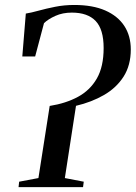

<svg xmlns="http://www.w3.org/2000/svg" viewBox="-20 -772 560 792"><path d="M56.5 0 59 -22.5 138.5 -37.5 185 -335Q251.5 -345.5 301.5 -372.5Q351.5 -399.5 379.5 -448.2Q407.5 -497 407.5 -574Q407.5 -651 374.5 -685.5Q341.5 -720 276.5 -720Q238.5 -720 208.5 -706.5Q178.5 -693 161.5 -676.5L125 -539H72L86.5 -716Q108.5 -719.5 139.2 -728Q170 -736.5 207.5 -744Q245 -751.5 286.5 -751.5Q362.5 -751.5 414.2 -728.8Q466 -706 492.8 -665Q519.5 -624 519.5 -568Q519.5 -502.5 489.8 -456Q460 -409.5 408.8 -380Q357.5 -350.5 293.5 -335.5L247.5 -37.5L325.5 -22.5L322.5 0Z"/></svg>

Font: Merriweather 120pt
Style: Italic
Weight: 400
Italic angle: -7.8°
Version: Version 2.101